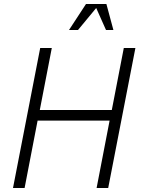

<svg xmlns="http://www.w3.org/2000/svg" viewBox="-20 -940 704 960"><path d="M45 0H103L168 -337H528L463 0H521L657 -700H599L539 -390H179L239 -700H181ZM325 -790H370L461 -900L510 -790H547L512 -920H410Z"/></svg>

Font: Uncut Sans Light Italic
Style: Regular
Weight: 300
Italic angle: -11°
Designer: Kasper Nordkvist
Foundry: UNCUT.wtf
Version: Version 1.304;Glyphs 3.2 (3246)